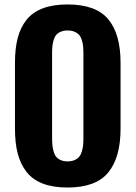

<svg xmlns="http://www.w3.org/2000/svg" viewBox="-20 -840 615 871"><path d="M286.6 10.7Q220.7 10.7 174.3 -7.1Q127.9 -24.9 100.3 -60.3Q72.8 -95.7 60.3 -143.6Q47.9 -191.4 47.9 -256.3V-555.2Q47.9 -620.1 60.3 -667.7Q72.8 -715.3 100.3 -750Q127.9 -784.7 174.3 -802.2Q220.7 -819.8 286.6 -819.8Q415 -819.8 470.9 -752.9Q526.9 -686 526.9 -555.2V-256.3Q526.9 -125.5 470.9 -57.4Q415 10.7 286.6 10.7ZM358.4 -216.3V-595.2Q358.4 -614.7 357.2 -628.7Q356 -642.6 351.6 -657.2Q347.2 -671.9 339.6 -680.9Q332 -689.9 318.6 -695.8Q305.2 -701.7 286.6 -701.7Q268.1 -701.7 254.9 -695.8Q241.7 -689.9 234.4 -680.9Q227.1 -671.9 222.9 -657Q218.8 -642.1 217.5 -628.4Q216.3 -614.7 216.3 -595.2V-216.3Q216.3 -196.8 217.5 -182.9Q218.8 -168.9 222.9 -153.8Q227.1 -138.7 234.4 -129.4Q241.7 -120.1 254.9 -114Q268.1 -107.9 286.6 -107.9Q305.2 -107.9 318.6 -114Q332 -120.1 339.6 -129.4Q347.2 -138.7 351.6 -153.8Q356 -168.9 357.2 -182.9Q358.4 -196.8 358.4 -216.3Z"/></svg>

Font: Oswald
Style: DemiBold
Weight: 600
Designer: Vernon Adams
Foundry: Vernon Adams
Version: 3.0; ttfautohint (v0.95) -l 8 -r 50 -G 200 -x 0 -w "G" -W -c